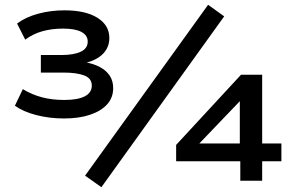

<svg xmlns="http://www.w3.org/2000/svg" viewBox="-20 -752 1225 799"><path d="M246 -259Q186 -259 131.5 -273Q77 -287 42 -312L75 -381Q113 -358 155 -347Q197 -336 247 -336Q303 -336 332.5 -351Q362 -366 362 -396Q362 -426 330.5 -438Q299 -450 244 -450H150V-523H235Q286 -523 315.5 -536.5Q345 -550 345 -579Q345 -605 319 -619Q293 -633 242 -633Q196 -633 156.5 -622Q117 -611 85 -587L51 -654Q87 -681 139 -695Q191 -709 248 -709Q336 -709 385.5 -678Q435 -647 435 -594Q435 -555 408.5 -528Q382 -501 334 -490V-493Q370 -487 396.5 -472.5Q423 -458 437 -436.5Q451 -415 451 -385Q451 -346 426 -318Q401 -290 355 -274.5Q309 -259 246 -259ZM402 27 334 -21 846 -732 913 -684ZM980 0V-81H713V-149L983 -441H1071V-155H1151V-81H1071V0ZM978 -155V-356H1002L777 -121L774 -155Z"/></svg>

Font: Nunito Sans 10pt Expanded SemiBold
Style: Regular
Weight: 600
Width: 7
Designer: Vernon Adams
Foundry: Vernon Adams
Version: Version 3.101;gftools[0.9.27]